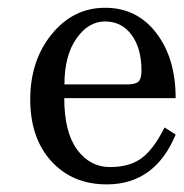

<svg xmlns="http://www.w3.org/2000/svg" viewBox="-20 -465 477 499"><path d="M436.5 -115.2Q382.8 14.2 257.3 14.2Q168.5 14.2 113.5 -45.9Q58.6 -106 58.6 -206.8Q58.6 -307.6 114.5 -376.2Q170.4 -444.8 253.2 -444.8Q335.9 -444.8 386.2 -379.2Q436.5 -313.5 436.5 -210H147Q147 -121.6 180.4 -76.2Q213.9 -30.8 265.6 -30.8Q317.4 -30.8 348.6 -54.4Q379.9 -78.1 407.7 -133.8ZM347.7 -281.2Q347.7 -339.4 322 -374.3Q296.4 -409.2 252.9 -409.2Q209.5 -409.2 178.5 -364.7Q147.5 -320.3 147.5 -245.6H309.6Q332 -245.6 339.8 -252.9Q347.7 -260.3 347.7 -281.2Z"/></svg>

Font: RIT Rachana
Style: Regular
Weight: 400
Designer: Hussain KH
Version: 1.4.7